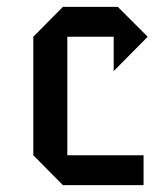

<svg xmlns="http://www.w3.org/2000/svg" viewBox="-20 -539 460 559"><path d="M410 -432 311 -332V-432H176V-87H398V0H163L77 -87V-432L163 -519H323Z"/></svg>

Font: Iceberg
Style: Regular
Weight: 400
Designer: Victor Kharyk
Foundry: Cyreal (www.cyreal.org)
Version: Version 1.002